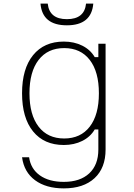

<svg xmlns="http://www.w3.org/2000/svg" viewBox="-20 -830 740 1062"><path d="M564 -3Q564 99 503 155.5Q442 212 333 212Q235 212 174 167Q113 122 102 40H141Q150 104 200.5 140Q251 176 333 176Q423 176 473.5 129Q524 82 524 -3V-114H504Q480 -73 435 -50.5Q390 -28 333 -28Q224 -28 163 -103Q102 -178 102 -314Q102 -450 163 -525Q224 -600 333 -600Q390 -600 435 -577.5Q480 -555 504 -514H524V-588H564ZM143 -314Q143 -195 193.5 -129.5Q244 -64 335 -64Q426 -64 476.5 -129.5Q527 -195 527 -314Q527 -433 476.5 -498.5Q426 -564 335 -564Q244 -564 193.5 -498.5Q143 -433 143 -314ZM244 -810Q253 -724 350 -724Q447 -724 456 -810H496Q486 -690 350 -690Q214 -690 204 -810Z"/></svg>

Font: Martian Mono Thin
Style: Regular
Weight: 100
Monospace: yes
Designer: Roman Shamin
Foundry: Evil Martians
Version: Version 1.000; ttfautohint (v1.8.4.7-5d5b)